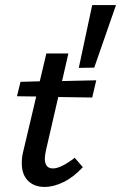

<svg xmlns="http://www.w3.org/2000/svg" viewBox="-20 -731 478 758"><path d="M352 -464 291 -463 344 -711H438ZM225 -411 360 -414 344 -346 210 -348 162 -140Q157 -117 157 -105Q157 -66 189 -66Q220 -66 275 -108L307 -71Q271 -32 231.5 -12.5Q192 7 156 7Q115 7 90.5 -17.5Q66 -42 66 -87Q66 -110 71 -130L123 -350L47 -351L61 -408L137 -410L163 -520H250Z"/></svg>

Font: Ysabeau Infant Semibold
Style: Italic
Weight: 600
Italic angle: -12°
Designer: Christian Thalmann (Catharsis Fonts)
Version: Version 0.003